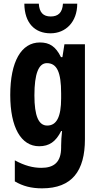

<svg xmlns="http://www.w3.org/2000/svg" viewBox="-20 -789 540 1049"><path d="M402 -769H324C321 -719 297 -699 257 -699C216 -699 195 -721 192 -769H113C114 -662 171 -607 256 -607C339 -607 402 -669 402 -769ZM198 -557C96 -557 36 -452 36 -270C36 -93 95 10 194 10C249 10 285 -15 314 -73H319C316 -48 314 -15 314 7V17C314 98 274 128 206 128C160 128 114 116 61 87V202C105 228 151 240 210 240C374 240 444 144 444 -28V-547H332L321 -477H313C284 -536 250 -557 198 -557ZM236 -444C291 -444 314 -395 314 -279V-252C314 -150 289 -103 238 -103C191 -103 168 -155 168 -268C168 -386 191 -444 236 -444Z"/></svg>

Font: Noto Sans Arabic UI XCn
Style: Bold
Weight: 700
Width: 2
Designer: Monotype Design Team, Nadine Chahine and Nizar Qandah
Foundry: Monotype Imaging Inc.
Version: Version 2.010